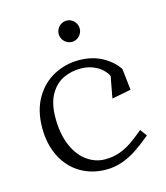

<svg xmlns="http://www.w3.org/2000/svg" viewBox="-94 -658 642 742"><g transform="rotate(-15 227.0 -287.0)"><path d="M42.5 -208Q42.5 -277.5 71.2 -326.8Q100 -376 146.5 -400.5Q193 -425 246 -425Q299.5 -425 340 -402.8Q380.5 -380.5 401 -348L410.5 -263L334 -248L350 -334Q344 -347.5 329.8 -361Q315.5 -374.5 293.5 -383.2Q271.5 -392 244 -392Q207.5 -392 175.8 -377.2Q144 -362.5 123 -326.8Q102 -291 102 -232Q102 -168 121.8 -122Q141.5 -76 174.8 -52.2Q208 -28.5 247 -28.5Q279 -28.5 305.8 -38.2Q332.5 -48 354.2 -63Q376 -78 406 -103L426 -76Q391.5 -47.5 364.5 -29.5Q337.5 -11.5 306.5 -0.2Q275.5 11 241 11Q183.5 11 138.2 -16Q93 -43 67.8 -92.8Q42.5 -142.5 42.5 -208ZM198 -542.5Q198 -554 203.8 -563.8Q209.5 -573.5 219.2 -579.2Q229 -585 240.5 -585Q251.5 -585 261 -579.2Q270.5 -573.5 276.2 -563.8Q282 -554 282 -542.5Q282 -531 276.2 -521.2Q270.5 -511.5 261 -505.8Q251.5 -500 240.5 -500Q229 -500 219.2 -505.8Q209.5 -511.5 203.8 -521.2Q198 -531 198 -542.5Z"/></g></svg>

Font: Didactic
Style: Regular
Weight: 400
Designer: Tyler Finck
Foundry: Etcetera Type Co
Version: Version 3.007;FEAKit 1.0